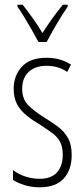

<svg xmlns="http://www.w3.org/2000/svg" viewBox="-20 -784 357 814"><path d="M284 -127Q284 -64 250 -27Q216 10 149 10Q112 10 83 0.5Q54 -9 35 -21V-63Q57 -46 86.5 -36Q116 -26 148 -26Q197 -26 221.5 -53Q246 -80 246 -128Q246 -160 235.5 -181Q225 -202 204.5 -217.5Q184 -233 155 -252Q121 -272 94.5 -293Q68 -314 53 -341Q38 -368 38 -408Q38 -463 72.5 -501Q107 -539 177 -539Q237 -539 281 -510L265 -479Q228 -505 176 -505Q130 -505 102 -479.5Q74 -454 74 -407Q74 -366 97.5 -340.5Q121 -315 169 -285Q202 -265 228 -245Q254 -225 269 -197.5Q284 -170 284 -127ZM143 -606Q130 -630 114 -658.5Q98 -687 82 -713Q66 -739 54 -756V-764H76Q95 -740 118 -708Q141 -676 160 -644Q181 -677 200.5 -704Q220 -731 246 -764H267V-756Q245 -724 220.5 -682.5Q196 -641 178 -606Z"/></svg>

Font: Noto Sans Arabic UI XCn XLt
Style: Regular
Weight: 200
Width: 2
Designer: Monotype Design Team, Nadine Chahine and Nizar Qandah
Foundry: Monotype Imaging Inc.
Version: Version 2.010; ttfautohint (v1.8.4.7-5d5b)